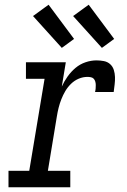

<svg xmlns="http://www.w3.org/2000/svg" viewBox="-20 -794 540 814"><path d="M16 0V-70H104L169 -460H90V-530H259L242 -427Q252 -449 266.5 -469.5Q281 -490 300 -506Q319 -522 342.5 -530Q366 -538 389 -538Q405 -538 420.5 -535Q436 -532 447 -522Q458 -512 462.5 -497.5Q467 -483 467.5 -467.5Q468 -452 466 -436Q464 -420 462 -404H383Q385 -412 385.5 -419Q386 -426 386 -433.5Q386 -441 384 -448Q382 -455 377.5 -460Q373 -465 365.5 -466.5Q358 -468 351 -468Q332 -468 314 -460.5Q296 -453 281.5 -439Q267 -425 257 -408Q247 -391 240 -373Q233 -355 228.5 -337Q224 -319 221 -300L183 -70H278V0ZM412 -591 290 -726 356 -774 464 -629ZM242 -591 120 -726 186 -774 294 -629Z"/></svg>

Font: Iosevka Curly Slab Oblique
Style: Regular
Weight: 400
Italic angle: -9°
Monospace: yes
Designer: Belleve Invis
Foundry: Belleve Invis
Version: Version 11.1.0; ttfautohint (v1.8.3)